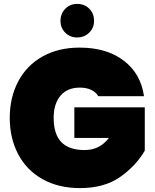

<svg xmlns="http://www.w3.org/2000/svg" viewBox="-20 -959 792 984"><path d="M484 -466Q471 -487 447 -498.5Q423 -510 389 -510Q325 -510 290 -468.5Q255 -427 255 -355Q255 -272 294 -231Q333 -190 414 -190Q491 -190 538 -252H361V-409H722V-187Q676 -108 595 -51.5Q514 5 390 5Q280 5 198.5 -40.5Q117 -86 73.5 -168Q30 -250 30 -355Q30 -460 73.5 -542Q117 -624 198 -669.5Q279 -715 388 -715Q527 -715 614.5 -648Q702 -581 718 -466ZM375 -767Q339 -767 314.5 -791.5Q290 -816 290 -852Q290 -889 314.5 -914Q339 -939 375 -939Q413 -939 437.5 -914.5Q462 -890 462 -852Q462 -816 437 -791.5Q412 -767 375 -767Z"/></svg>

Font: Fz Poppins Black
Style: Regular
Weight: 900
Designer: Ninad Kale (Devanagari), Jonny Pinhorn (Latin)
Foundry: Indian Type Foundry
Version: Vit hóa bi Vntype.Com & FontZin.Com